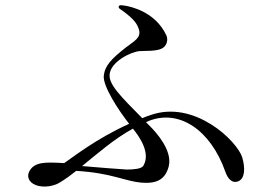

<svg xmlns="http://www.w3.org/2000/svg" viewBox="-20 -754 1040 718"><path d="M886 -165C867 -227 706 -383 541 -323C531 -320 521 -316 512 -312C432 -393 386 -438 390 -476C394 -522 467 -560 503 -563C522 -564 564 -562 584 -572C606 -582 609 -608 602 -622C560 -712 466 -729 452 -732C444 -733 426 -738 424 -730C422 -722 432 -719 445 -709C481 -681 493 -666 500 -642C508 -612 481 -600 450 -576C397 -534 372 -509 368 -470C365 -431 422 -343 463 -291C339 -235 254 -167 220 -144C151 -148 108 -150 89 -112C82 -97 84 -79 105 -66C126 -53 172 -51 206 -73C226 -85 246 -100 265 -115C400 -107 446 -76 510 -71C570 -66 599 -86 611 -132C626 -192 562 -261 541 -282L526 -297C530 -299 534 -300 537 -302C649 -346 767 -270 823 -111C830 -91 845 -66 871 -76C897 -87 897 -127 886 -165ZM516 -134C509 -122 477 -120 454 -120C431 -121 346 -128 287 -133C345 -180 406 -234 477 -273C503 -241 544 -181 516 -134Z"/></svg>

Font: Shippori Mincho
Style: Regular
Weight: 400
Designer: Bonji Tadano  Ryoko NISHIZUKA  (kana & ideographs); Frank Grießhammer (Latin, Greek & Cyrillic); Wenlong ZHANG  (bopomof
Foundry: Adobe Systems Incorporated
Version: Version 1.003;PS 1.001;hotconv 16.6.54;makeotf.lib2.5.65590